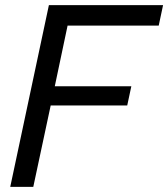

<svg xmlns="http://www.w3.org/2000/svg" viewBox="-20 -730 657 750"><path d="M171 -710H617L600 -630H244L194 -393H493L477 -318H178L110 0H20Z"/></svg>

Font: Raleway Medium
Style: Italic
Weight: 500
Italic angle: -12°
Designer: Matt McInerney, Pablo Impallari, Rodrigo Fuenzalida
Foundry: Matt McInerney, Pablo Impallari, Rodrigo Fuenzalida
Version: Version 4.026